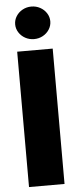

<svg xmlns="http://www.w3.org/2000/svg" viewBox="-62 -967 405 999"><g transform="rotate(-5 140.5 -467.5)"><path d="M233.4 0H47.9V-707H233.4ZM49.8 -849.6Q49.8 -872.6 62.3 -892.1Q74.7 -911.6 95.7 -923.1Q116.7 -934.6 141.6 -934.6Q166.5 -934.6 187.5 -923.1Q208.5 -911.6 220.9 -892.1Q233.4 -872.6 233.4 -849.6Q233.4 -826.7 220.9 -807.1Q208.5 -787.6 187.5 -776.1Q166.5 -764.6 141.6 -764.6Q116.7 -764.6 95.7 -776.1Q74.7 -787.6 62.3 -807.1Q49.8 -826.7 49.8 -849.6Z"/></g></svg>

Font: Pretendard JP Black
Style: Regular
Weight: 900
Designer: Base glyphs from Inter by Rasmus Andersson; Hangeul glyphs from Noto Sans CJK(Source Han Sans) by Jang Soo-young and Kan
Foundry: Kil Hyung-jin
Version: Version 1.309